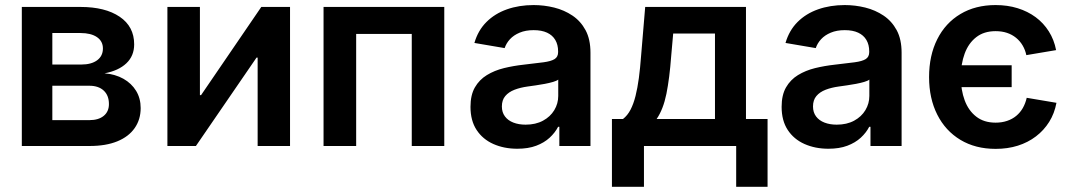

<svg xmlns="http://www.w3.org/2000/svg" viewBox="-20 -568 4170 747"><path d="M64.9 0V-541H293Q389.2 -541 445.6 -502.9Q502 -464.8 502 -395.5Q502 -350.6 471.7 -321.8Q441.4 -293 386.7 -282.7Q428.7 -279.3 460.2 -261.5Q491.7 -243.7 509.5 -214.6Q527.3 -185.5 527.3 -147.5Q527.3 -103 503.9 -69.6Q480.5 -36.1 436.3 -18.1Q392.1 0 328.6 0ZM183.6 -100.6H327.6Q363.3 -100.6 383.5 -117.2Q403.8 -133.8 403.8 -163.1Q403.8 -196.8 383.5 -215.6Q363.3 -234.4 327.6 -234.4H183.6ZM183.6 -316.9H295.9Q335.4 -316.9 357.9 -333.5Q380.4 -350.1 380.4 -379.4Q380.4 -407.7 357.2 -423.6Q334 -439.5 293 -439.5H183.6Z M1108.4 0H982.4V-343.8H978L742.2 0H631.3V-541H757.8V-197.8H762.2L996.6 -541H1108.4Z M1708.5 -541V0H1582V-436H1365.7V0H1238.8V-541Z M1992.7 10.7Q1940.9 10.7 1899.4 -7.8Q1857.9 -26.4 1834.2 -62.5Q1810.5 -98.6 1810.5 -152.3Q1810.5 -198.2 1827.6 -228Q1844.7 -257.8 1874.3 -275.9Q1903.8 -293.9 1940.7 -303Q1977.5 -312 2017.6 -316.4Q2065.4 -321.8 2094.7 -325.7Q2124 -329.6 2137.7 -338.1Q2151.4 -346.7 2151.4 -365.2V-368.2Q2151.4 -394 2140.4 -412.6Q2129.4 -431.2 2108.4 -440.9Q2087.4 -450.7 2056.2 -450.7Q2024.9 -450.7 2001.7 -440.9Q1978.5 -431.2 1964.1 -415.5Q1949.7 -399.9 1943.4 -380.9L1825.7 -400.9Q1839.8 -449.7 1872.6 -482.4Q1905.3 -515.1 1952.4 -531.7Q1999.5 -548.3 2056.2 -548.3Q2096.7 -548.3 2136 -538.6Q2175.3 -528.8 2207.3 -507.3Q2239.3 -485.8 2258.3 -450.4Q2277.3 -415 2277.3 -362.8V0H2156.2V-74.7H2151.4Q2139.6 -51.8 2118.4 -32.2Q2097.2 -12.7 2066.2 -1Q2035.2 10.7 1992.7 10.7ZM2024.9 -83Q2064 -83 2092.5 -98.4Q2121.1 -113.8 2136.5 -139.4Q2151.9 -165 2151.9 -194.8V-258.3Q2146 -253.4 2131.8 -249.3Q2117.7 -245.1 2099.6 -241.7Q2081.5 -238.3 2064 -235.8Q2046.4 -233.4 2032.7 -231.4Q2004.4 -227.5 1981.7 -218.8Q1959 -210 1945.8 -194.3Q1932.6 -178.7 1932.6 -153.8Q1932.6 -130.9 1944.6 -115Q1956.5 -99.1 1977.3 -91.1Q1998 -83 2024.9 -83Z M2360.8 158.7V-105H2403.8Q2421.4 -118.7 2433.1 -141.1Q2444.8 -163.6 2452.6 -194.6Q2460.4 -225.6 2465.6 -264.4Q2470.7 -303.2 2474.1 -349.1L2490.2 -541H2882.3V-105H2966.3V158.7H2844.2V0H2485.4V158.7ZM2534.7 -105H2761.7V-437.5H2599.1L2591.3 -349.1Q2585 -263.7 2572.8 -203.1Q2560.5 -142.6 2534.7 -105Z M3203.1 10.7Q3151.4 10.7 3109.9 -7.8Q3068.4 -26.4 3044.7 -62.5Q3021 -98.6 3021 -152.3Q3021 -198.2 3038.1 -228Q3055.2 -257.8 3084.7 -275.9Q3114.3 -293.9 3151.1 -303Q3188 -312 3228 -316.4Q3275.9 -321.8 3305.2 -325.7Q3334.5 -329.6 3348.1 -338.1Q3361.8 -346.7 3361.8 -365.2V-368.2Q3361.8 -394 3350.8 -412.6Q3339.8 -431.2 3318.8 -440.9Q3297.9 -450.7 3266.6 -450.7Q3235.4 -450.7 3212.2 -440.9Q3189 -431.2 3174.6 -415.5Q3160.2 -399.9 3153.8 -380.9L3036.1 -400.9Q3050.3 -449.7 3083 -482.4Q3115.7 -515.1 3162.8 -531.7Q3210 -548.3 3266.6 -548.3Q3307.1 -548.3 3346.4 -538.6Q3385.7 -528.8 3417.7 -507.3Q3449.7 -485.8 3468.8 -450.4Q3487.8 -415 3487.8 -362.8V0H3366.7V-74.7H3361.8Q3350.1 -51.8 3328.9 -32.2Q3307.6 -12.7 3276.6 -1Q3245.6 10.7 3203.1 10.7ZM3235.4 -83Q3274.4 -83 3303 -98.4Q3331.5 -113.8 3346.9 -139.4Q3362.3 -165 3362.3 -194.8V-258.3Q3356.4 -253.4 3342.3 -249.3Q3328.1 -245.1 3310.1 -241.7Q3292 -238.3 3274.4 -235.8Q3256.8 -233.4 3243.2 -231.4Q3214.8 -227.5 3192.1 -218.8Q3169.4 -210 3156.2 -194.3Q3143.1 -178.7 3143.1 -153.8Q3143.1 -130.9 3155 -115Q3167 -99.1 3187.7 -91.1Q3208.5 -83 3235.4 -83Z M3853.5 11.2Q3774.9 11.2 3716.6 -23.9Q3658.2 -59.1 3626.5 -122.1Q3594.7 -185.1 3594.7 -268.1Q3594.7 -352.1 3626.5 -415.3Q3658.2 -478.5 3716.6 -513.4Q3774.9 -548.3 3853.5 -548.3Q3899.9 -548.3 3939.2 -536.1Q3978.5 -523.9 4009.3 -501.2Q4040 -478.5 4060.5 -446Q4081.1 -413.6 4088.9 -373L3973.1 -353.5Q3968.8 -374 3958.5 -391.4Q3948.2 -408.7 3932.9 -421.1Q3917.5 -433.6 3897.7 -440.2Q3877.9 -446.8 3853.5 -446.8Q3808.1 -446.8 3778.1 -423.3Q3748 -399.9 3733.2 -359.6Q3718.3 -319.3 3718.3 -268.6Q3718.3 -217.8 3733.2 -177.7Q3748 -137.7 3778.1 -114.3Q3808.1 -90.8 3853.5 -90.8Q3877.9 -90.8 3898.2 -97.7Q3918.5 -104.5 3933.8 -117.2Q3949.2 -129.9 3959.5 -147.9Q3969.7 -166 3974.6 -187.5L4090.3 -168Q4082.5 -126.5 4062 -93.8Q4041.5 -61 4010.5 -37.4Q3979.5 -13.7 3939.9 -1.2Q3900.4 11.2 3853.5 11.2ZM3708 -229V-314H3916V-229Z"/></svg>

Font: Inter 17pt SemiBold
Style: Regular
Weight: 600
Version: Version 4.001;git-66647c0bb